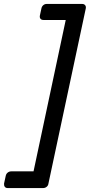

<svg xmlns="http://www.w3.org/2000/svg" viewBox="-87 -796 456 975"><path d="M329.9 -776Q340.1 -776 345.3 -769.6Q350.6 -763.3 348.6 -753.1L159 136.1Q157.8 146.3 149.9 152.6Q142.1 159 131.9 159H-47.6Q-57.8 159 -62.6 152.6Q-67.4 146.3 -66.4 136.1L-57.9 97.1Q-55.9 86.9 -48.1 80.6Q-40.2 74.2 -30 74.2H83.3L246.8 -694.6H133.5Q123.3 -694.6 118.4 -700.9Q113.6 -707.3 115.6 -717.5L123.3 -753.1Q125.3 -763.3 132.7 -769.6Q140.2 -776 150.4 -776Z"/></svg>

Font: Rubik Light
Style: Italic
Weight: 300
Italic angle: -12°
Designer: Hubert and Fischer
Foundry: Hubert and Fischer
Version: Version 2.300;gftools[0.9.30]